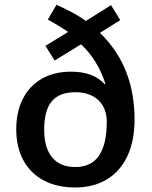

<svg xmlns="http://www.w3.org/2000/svg" viewBox="-20 -784 644 813"><path d="M48.8 -236.3Q48.8 -311 77.1 -366.2Q105.5 -421.4 157.7 -450.9Q210 -480.5 280.3 -480.5Q329.1 -480.5 364 -467.3Q398.9 -454.1 423.3 -427.7L426.3 -429.2Q393.6 -530.8 323.2 -596.2L211.4 -527.8L172.4 -589.8L268.6 -648.9Q231.9 -673.8 182.6 -701.2L219.2 -763.7Q297.4 -729 343.8 -695.3L450.2 -762.2L489.3 -698.7L403.3 -645Q478.5 -571.3 514.2 -480Q549.8 -388.7 549.8 -277.8Q549.8 -188.5 519.8 -123.8Q489.7 -59.1 433.1 -24.7Q376.5 9.8 297.9 9.8Q221.7 9.8 165.5 -19.8Q109.4 -49.3 79.1 -105Q48.8 -160.6 48.8 -236.3ZM432.1 -269.5Q432.1 -307.1 416 -335.2Q399.9 -363.3 370.1 -378.4Q340.3 -393.6 299.8 -393.6Q231 -393.6 199 -354.7Q167 -315.9 167 -234.4Q167 -158.2 200.9 -117.4Q234.9 -76.7 298.8 -76.7Q366.2 -76.7 399.2 -124.8Q432.1 -172.9 432.1 -269.5Z"/></svg>

Font: Viking Open Sans Light
Style: Bold
Weight: 600
Foundry: Ascender Corporation
Version: Version 2.001